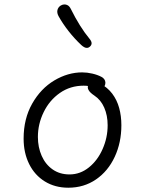

<svg xmlns="http://www.w3.org/2000/svg" viewBox="-20 -843 660 874"><path d="M87.5 -212Q87.5 -302.5 126.5 -371.2Q165.5 -440 227.2 -476.8Q289 -513.5 354 -513.5Q376.5 -513.5 400.2 -508Q424 -502.5 442 -493Q450.5 -488.5 455 -481.8Q459.5 -475 459.8 -467Q460 -459 456 -451Q452 -442.5 445.5 -439.5Q439 -436.5 431.5 -437.2Q424 -438 415 -441.5Q413.5 -441.5 413 -442L409 -443.5Q397.5 -448 386.8 -450.5Q376 -453 361 -453Q300 -453 252.5 -419.8Q205 -386.5 178.8 -332.5Q152.5 -278.5 152.5 -219.5Q152.5 -172.5 169.8 -133.5Q187 -94.5 219.5 -71.8Q252 -49 296.5 -49Q345 -49 384.8 -81Q424.5 -113 447.2 -164.8Q470 -216.5 470 -273Q470 -317.5 454.5 -353Q439 -388.5 409.5 -408Q389 -421.5 382.8 -433.8Q376.5 -446 382.5 -456.5Q386.5 -464 396 -467Q405.5 -470 416.5 -468.8Q427.5 -467.5 435.5 -463Q469 -445.5 490.8 -416.8Q512.5 -388 522.5 -351.5Q532.5 -315 532.5 -273Q532.5 -194 502.2 -129Q472 -64 417 -26.2Q362 11.5 291 11.5Q230.5 11.5 184.2 -17Q138 -45.5 112.8 -96.2Q87.5 -147 87.5 -212ZM350 -638Q319 -667 292 -701.5Q265 -736 246.5 -769.5Q238.5 -784.5 241.5 -797.2Q244.5 -810 256 -817.5Q263 -822 271.8 -822.8Q280.5 -823.5 288.5 -818.8Q296.5 -814 302 -803Q343.5 -719.5 387.5 -666.5Q397 -655 397 -646.2Q397 -637.5 389 -630.5Q383.5 -625.5 377 -625Q370.5 -624.5 363.8 -628Q357 -631.5 350 -638Z"/></svg>

Font: Monaspace Radon Var
Style: Regular
Weight: 400
Designer: Riley Cran and the Lettermatic Team
Version: Version 1.000 (Monaspace Radon Var)